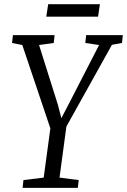

<svg xmlns="http://www.w3.org/2000/svg" viewBox="-20 -914 618 934"><path d="M90 0 94 -38 192.5 -50 225 -289.5 88.5 -695 38.5 -705 43 -743H245.5L241.5 -705L170 -695L262.5 -401.5L278.5 -339L310.5 -400.5L462 -695L395 -705L399 -743H577.5L573.5 -705L524.5 -696L303 -298.5L269.5 -50L363 -38L358.5 0ZM214.5 -893.5H466L457 -833H205Z"/></svg>

Font: Merriweather 24pt SemiCondensed Light
Style: Italic
Weight: 300
Width: 4
Italic angle: -7.8°
Designer: Eben Sorkin
Foundry: Eben Sorkin
Version: Version 2.101